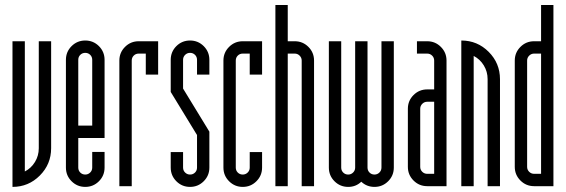

<svg xmlns="http://www.w3.org/2000/svg" viewBox="-20 -734 2231 757"><path d="M77.9 -571.4V-57.9Q102.9 -70.8 117.9 -95.4Q132.9 -120 132.9 -149.5V-571.4H181.6V-149.5Q181.6 -86.6 137 -41.9Q92.5 2.9 29.2 2.9V-571.4Z M343.6 -498.1Q343.6 -509.8 335.7 -517.7Q327.8 -525.6 316.1 -525.6Q304.5 -525.6 296.5 -517.7Q288.6 -509.8 288.6 -498.1V-238.7H343.6ZM239.9 -73.3V-498.1Q239.9 -529.8 262.2 -552.1Q284.5 -574.3 316.1 -574.3Q347.8 -574.3 370.1 -552.1Q392.3 -529.8 392.3 -498.1V-189.9H288.6V-73.3Q288.6 -61.6 296.5 -53.7Q304.5 -45.8 316.1 -45.8Q327.4 -45.8 335.5 -53.7Q343.6 -61.6 343.6 -73.3V-134.9H392.3V-73.3Q392.3 -41.6 370.1 -19.4Q347.8 2.9 316.1 2.9Q284.5 2.9 262.2 -19.4Q239.9 -41.6 239.9 -73.3Z M526.9 -522.7Q515.2 -522.7 507.3 -514.8Q499.4 -506.9 499.4 -495.2V0H450.6V-495.2Q450.6 -526.9 472.9 -549.1Q495.2 -571.4 526.9 -571.4H603.5V-439.8H554.8V-522.7Z M805.5 -73.3Q805.5 -41.6 783.2 -19.4Q760.9 2.9 729.3 2.9Q697.6 2.9 675.3 -19.4Q653.1 -41.6 653.1 -73.3V-134.5H701.8V-73.3Q701.8 -61.6 709.9 -53.7Q718 -45.8 729.3 -45.8Q740.9 -45.8 748.9 -53.7Q756.8 -61.6 756.8 -73.3V-201.6L653.1 -371.5V-498.1Q653.1 -529.8 675.3 -552.1Q697.6 -574.3 729.3 -574.3Q760.9 -574.3 783.2 -552.1Q805.5 -529.8 805.5 -498.1V-439.8H756.8V-498.1Q756.8 -509.8 748.9 -517.7Q740.9 -525.6 729.3 -525.6Q718 -525.6 709.9 -517.7Q701.8 -509.8 701.8 -498.1V-384.8L805.5 -214.9Z M937.1 -522.7Q925.4 -522.7 917.5 -514.8Q909.6 -506.9 909.6 -495.2V-73.3Q909.6 -61.6 917.5 -53.7Q925.4 -45.8 937.1 -45.8Q948.4 -45.8 956.5 -53.7Q964.6 -61.6 964.6 -73.3V-134.5H1013.3V-73.3Q1013.3 -41.6 991 -19.4Q968.8 2.9 937.1 2.9Q905.5 2.9 883.2 -19.4Q860.9 -41.6 860.9 -73.3V-495.2Q860.9 -526.9 883.2 -549.1Q905.5 -571.4 937.1 -571.4H1013.3V-439.8H964.6V-522.7Z M1169.5 0Q1169.5 0 1169.5 -495.2Q1169.5 -506.5 1161.4 -514.6Q1153.3 -522.7 1142 -522.7H1114.5V0H1065.8V-714.3H1114.5V-571.4Q1114.5 -571.4 1142 -571.4Q1173.7 -571.4 1196 -549.1Q1218.2 -526.9 1218.2 -495.2V0Z M1484 -571.4H1532.7V-73.3Q1532.7 -41.6 1510.4 -19.4Q1488.1 2.9 1456.5 2.9Q1426.1 2.9 1404.4 -17.5Q1383.2 2.9 1352.8 2.9Q1321.1 2.9 1298.8 -19.4Q1276.6 -41.6 1276.6 -73.3V-571.4H1325.3V-73.3Q1325.3 -61.6 1333.2 -53.7Q1341.1 -45.8 1352.8 -45.8Q1364 -45.8 1372.1 -53.7Q1380.3 -61.6 1380.3 -73.3V-571.4H1429V-73.3Q1429 -61.6 1436.9 -53.7Q1444.8 -45.8 1456.5 -45.8Q1467.7 -45.8 1475.8 -53.7Q1484 -61.6 1484 -73.3Z M1691.8 -332.8H1664.3Q1653.1 -332.8 1644.9 -324.7Q1636.8 -316.5 1636.8 -305.3V-76.2Q1636.8 -64.6 1644.9 -56.6Q1653.1 -48.7 1664.3 -48.7H1691.8ZM1664.3 -571.4Q1696 -571.4 1718.2 -549.1Q1740.5 -526.9 1740.5 -495.2V0H1664.3Q1632.7 0 1610.4 -22.3Q1588.1 -44.6 1588.1 -76.2V-305.3Q1588.1 -336.9 1610.4 -359.2Q1632.7 -381.5 1664.3 -381.5H1691.8V-495.2Q1691.8 -506.9 1683.7 -514.8Q1675.6 -522.7 1664.3 -522.7H1623.9V-571.4Z M1847.6 0H1798.8V-574.3Q1862.1 -574.3 1906.7 -529.6Q1951.3 -484.8 1951.3 -421.9V0H1902.5V-421.9Q1902.5 -451.5 1887.5 -476.1Q1872.6 -500.6 1847.6 -513.5Z M2113.3 -522.7Q2113.3 -522.7 2085.8 -522.7Q2074.6 -522.7 2066.4 -514.6Q2058.3 -506.5 2058.3 -495.2V-76.2Q2058.3 -64.6 2066.4 -56.6Q2074.6 -48.7 2085.8 -48.7H2113.3ZM2162 -714.3V0Q2162 0 2085.8 0Q2054.1 0 2031.9 -22.3Q2009.6 -44.6 2009.6 -76.2V-495.2Q2009.6 -526.9 2031.9 -549.1Q2054.1 -571.4 2085.8 -571.4H2113.3V-714.3Z"/></svg>

Font: Marapfhont
Style: Book
Weight: 400
Version: Version 0.15